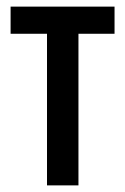

<svg xmlns="http://www.w3.org/2000/svg" viewBox="-20 -560 378 580"><path d="M122 0V-458H12V-540H326V-458H217V0Z"/></svg>

Font: Noto Sans ExtraCondensed Medium
Style: Regular
Weight: 500
Width: 2
Designer: Monotype Design Team
Foundry: Monotype Imaging Inc.
Version: Version 2.013; ttfautohint (v1.8.4.7-5d5b)